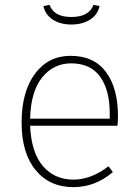

<svg xmlns="http://www.w3.org/2000/svg" viewBox="-20 -761 570 791"><path d="M432 -272V-295Q432 -390 392.5 -445Q353 -500 273 -500Q201 -500 154 -442.5Q107 -385 104 -272ZM466 -283Q466 -261 464 -243H104Q109 -132 157 -76.5Q205 -21 283 -21Q355 -21 427 -76L445 -52Q372 10 283 10Q184 10 126.5 -60.5Q69 -131 69 -256Q69 -383 124 -457Q179 -531 271 -531Q367 -531 416.5 -464.5Q466 -398 466 -283ZM159 -736 184 -741Q202 -691 274 -691Q347 -691 365 -741L390 -736Q383 -701 351.5 -680.5Q320 -660 274 -660Q228 -660 197 -680.5Q166 -701 159 -736Z"/></svg>

Font: FiraSans
Style: Regular
Weight: 200
Designer: Carrois Corporate & Edenspiekermann AG
Foundry: Carrois Corporate GbR & Edenspiekermann AG
Version: Version 3.106;PS 003.106;hotconv 1.0.70;makeotf.lib2.5.58329